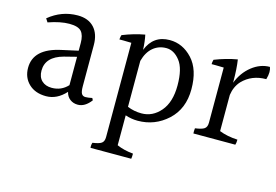

<svg xmlns="http://www.w3.org/2000/svg" viewBox="-91 -703 1530 1066"><g transform="rotate(15 674.0 -170.0)"><path d="M121 -168Q121 -131 142.5 -110.5Q164 -90 200 -90Q255 -90 292 -130V-293L221 -275Q121 -248 121 -168ZM364 -37Q338 -37 319 -51.5Q300 -66 294 -92Q244 -37 181.5 -37Q119 -37 82 -72.5Q45 -108 45 -164Q45 -274 197 -307L292 -328V-372Q292 -417 273.5 -438Q255 -459 204 -459Q153 -459 84 -435L71 -455Q145 -516 237 -516Q298 -516 331.5 -480Q365 -444 365 -380V-143Q365 -113 372 -101Q379 -89 394.5 -89Q410 -89 433 -94L439 -82Q405 -37 364 -37Z M718 -82Q782 -82 827 -134.5Q872 -187 872 -283.5Q872 -380 837.5 -424Q803 -468 759 -468Q715 -468 683 -441Q651 -414 637 -362V-98Q675 -82 718 -82ZM563 96V-446Q534 -447 518 -447Q502 -447 494 -447Q496 -466 499 -473Q564 -499 626 -510Q634 -474 636 -425Q672 -516 766 -516Q841 -516 896.5 -456Q952 -396 952 -283Q952 -170 879.5 -103.5Q807 -37 708 -37Q672 -37 637 -49V123Q677 141 731 146Q731 168 729 176H495Q493 159 498 146Q535 141 549 131Q563 121 563 96Z M1166 -385V-378Q1190 -440 1238 -478Q1286 -516 1341 -516Q1346 -504 1346 -486.5Q1346 -469 1339 -445Q1256 -445 1203 -390Q1173 -357 1166 -308V-100Q1211 -82 1271 -79Q1271 -60 1267 -49H1026Q1025 -61 1027 -79Q1065 -84 1079.5 -94Q1094 -104 1094 -129V-446Q1065 -447 1049 -447Q1033 -447 1024 -447Q1024 -459 1028 -473Q1094 -499 1158 -510Q1166 -459 1166 -385Z"/></g></svg>

Font: Halant
Style: Regular
Weight: 400
Designer: Hitesh Malaviya (Devanagari), Satya Rajpurohit (Latin)
Foundry: Indian Type Foundry
Version: Version 1.100;PS 1.0;hotconv 1.0.78;makeotf.lib2.5.61930; tt